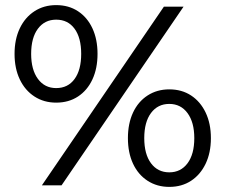

<svg xmlns="http://www.w3.org/2000/svg" viewBox="-20 -726 883 752"><path d="M144 0 622 -700H699L221 0ZM200 -324Q152 -324 115 -348Q78 -372 57.5 -415Q37 -458 37 -515Q37 -572 57.5 -615Q78 -658 115 -682Q152 -706 200 -706Q249 -706 285.5 -682Q322 -658 342 -615Q362 -572 362 -515Q362 -458 342 -415Q322 -372 285.5 -348Q249 -324 200 -324ZM200 -381Q246 -381 272 -416.5Q298 -452 298 -515Q298 -578 272 -613.5Q246 -649 200 -649Q155 -649 128.5 -613.5Q102 -578 102 -515Q102 -453 128.5 -417Q155 -381 200 -381ZM643 6Q595 6 558 -18Q521 -42 501 -85Q481 -128 481 -185Q481 -242 501 -285Q521 -328 558 -352Q595 -376 643 -376Q692 -376 728.5 -352Q765 -328 785.5 -285Q806 -242 806 -185Q806 -128 785.5 -85Q765 -42 728.5 -18Q692 6 643 6ZM643 -51Q688 -51 714.5 -86.5Q741 -122 741 -185Q741 -247 714.5 -283Q688 -319 643 -319Q598 -319 571.5 -283.5Q545 -248 545 -185Q545 -122 571.5 -86.5Q598 -51 643 -51Z"/></svg>

Font: MOST Montserrat Medium
Style: Regular
Weight: 500
Designer: Julieta Ulanovsky
Foundry: Julieta Ulanovsky
Version: Version 8.000;March 11, 2024;FontCreator 15.0.0.2926 64-bit